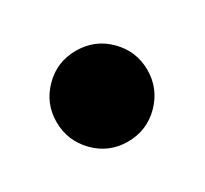

<svg xmlns="http://www.w3.org/2000/svg" viewBox="-56 -239 353 331"><g transform="rotate(-30 120.0 -73.5)"><path d="M119.6 -163.7Q157.7 -163.7 183.9 -137.2Q210.2 -110.7 210.2 -73.6Q210.2 -36.5 183.9 -9.7Q157.7 17 119.6 17Q81.9 17 55.7 -9.7Q29.5 -36.5 29.5 -73.6Q29.5 -110.7 55.7 -137.2Q81.9 -163.7 119.6 -163.7Z"/></g></svg>

Font: Fira Sans Variable
Style: Regular
Weight: 400
Designer: Carrois Corporate & Edenspiekermann AG
Foundry: Carrois Corporate GbR & Edenspiekermann AG
Version: Version 4.202